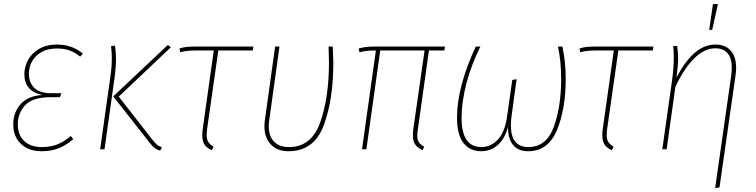

<svg xmlns="http://www.w3.org/2000/svg" viewBox="-20 -754 3820 970"><path d="M47 -126Q47 -186 84.5 -228Q122 -270 194 -274Q103 -293 103 -380Q103 -416 121.5 -450.5Q140 -485 177.5 -507Q215 -529 268 -529Q344 -529 399 -483L385 -468Q361 -488 333 -498.5Q305 -509 268 -509Q220 -509 188 -490Q156 -471 141 -442Q126 -413 126 -381Q126 -336 154 -309.5Q182 -283 240 -283H290L283 -263H236Q145 -263 107.5 -223Q70 -183 70 -125Q70 -72 102.5 -41.5Q135 -11 190 -11Q237 -11 271 -25Q305 -39 338 -67L350 -51Q317 -22 279 -6Q241 10 190 10Q126 10 86.5 -26.5Q47 -63 47 -126Z M736 -33 552 -267 828 -527 843 -515 580 -266 751 -47Q764 -30 773.5 -22.5Q783 -15 798 -10L789 7Q772 2 761 -6.5Q750 -15 736 -33ZM537 -361Q545 -414 545 -461Q545 -485 541 -521L561 -523Q566 -490 566 -456Q566 -413 558 -356L508 0H486Z M1026 -100Q1024 -78 1024 -72Q1024 -50 1032.5 -36.5Q1041 -23 1059 -13L1050 5Q1024 -7 1013 -24Q1002 -41 1002 -70Q1002 -90 1004 -101L1060 -499H976Q945 -499 927 -497Q909 -495 890 -490L887 -509Q904 -515 924.5 -517Q945 -519 980 -519H1260L1257 -499H1083Z M1662 -494Q1664 -458 1664 -438Q1664 -249 1615 -119.5Q1566 10 1438 10Q1380 10 1348 -24.5Q1316 -59 1316 -115Q1316 -135 1318 -146L1370 -519H1392L1340 -145Q1338 -135 1338 -115Q1338 -66 1364.5 -38.5Q1391 -11 1440 -11Q1554 -11 1598 -136.5Q1642 -262 1642 -438Q1642 -467 1640 -519H1661Z M2091 -100Q2088 -84 2088 -70Q2088 -49 2096 -36Q2104 -23 2123 -13L2115 5Q2089 -7 2077.5 -24.5Q2066 -42 2066 -70Q2066 -90 2068 -101L2125 -499H1901L1831 0H1809L1879 -499Q1851 -499 1833.5 -497Q1816 -495 1796 -490L1792 -509Q1812 -515 1832.5 -517Q1853 -519 1886 -519H2228L2225 -499H2147Z M2289 -158Q2289 -242 2314.5 -334.5Q2340 -427 2384 -519H2407Q2361 -427 2336.5 -333Q2312 -239 2312 -158Q2312 -11 2412 -11Q2460 -11 2495.5 -49Q2531 -87 2542 -167L2568 -350L2590 -354L2564 -164Q2561 -142 2561 -121Q2561 -11 2649 -11Q2740 -11 2777.5 -112.5Q2815 -214 2815 -356Q2815 -444 2799 -519H2821Q2838 -443 2838 -356Q2838 -202 2793.5 -96Q2749 10 2648 10Q2596 10 2570.5 -23.5Q2545 -57 2547 -114Q2530 -52 2494.5 -21Q2459 10 2411 10Q2355 10 2322 -31Q2289 -72 2289 -158Z M3047 -100Q3045 -78 3045 -72Q3045 -50 3053.5 -36.5Q3062 -23 3080 -13L3071 5Q3045 -7 3034 -24Q3023 -41 3023 -70Q3023 -90 3025 -101L3081 -499H2997Q2966 -499 2948 -497Q2930 -495 2911 -490L2908 -509Q2925 -515 2945.5 -517Q2966 -519 3001 -519H3281L3278 -499H3104Z M3674 -371Q3677 -392 3677 -411Q3677 -460 3656 -485Q3635 -510 3594 -510Q3538 -510 3486.5 -458.5Q3435 -407 3392 -315L3348 0H3326L3375 -346Q3384 -409 3384 -465Q3384 -496 3381 -521L3401 -522Q3406 -485 3406 -459Q3406 -429 3398 -362Q3484 -529 3594 -529Q3645 -529 3672 -498Q3699 -467 3699 -412Q3699 -394 3696 -373L3615 193L3593 196ZM3582 -734 3607 -733 3578 -603H3563Z"/></svg>

Font: Fira Sans Condensed Thin
Style: Italic
Weight: 250
Width: 3
Italic angle: -8°
Designer: Carrois Corporate & Edenspiekermann AG
Foundry: Carrois Corporate GbR & Edenspiekermann AG
Version: Version 4.203